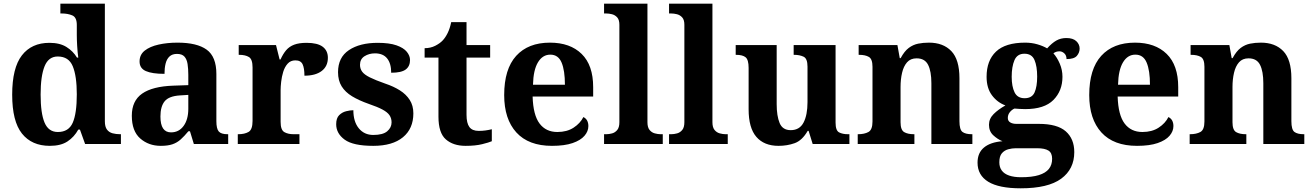

<svg xmlns="http://www.w3.org/2000/svg" viewBox="-20 -780 7111 1040"><path d="M250 10Q152 10 99 -56.5Q46 -123 46 -267Q46 -412 98.5 -480Q151 -548 248 -548Q304 -548 340 -525.5Q376 -503 397 -468H404Q400 -496.5 398 -531.2Q396 -566 396 -590V-645Q396 -686 371.8 -696.5Q347.5 -707 314.9 -707H307V-760H548V-123Q548 -93 559.5 -78Q571 -63 589.8 -58Q608.6 -53 631 -53H635V0H441L413 -78H404Q382 -38 345.7 -14Q309.5 10 250 10ZM293.3 -65Q352 -65 374 -115.3Q396 -165.6 396 -269Q396 -368.2 374.1 -421.1Q352.3 -474 292.7 -474Q243 -474 221.5 -421.1Q200 -368.1 200 -268Q200 -166.5 221.4 -115.8Q242.9 -65 293.3 -65Z M851 10Q785 10 739.5 -30Q694 -70 694 -153Q694 -234 750 -273Q806 -312 918 -316L1000 -318.8V-374Q1000 -407.6 996 -433.3Q992 -459 979 -473.5Q966 -488 938.5 -488Q913 -488 898 -474Q883 -460 877 -435.5Q871 -411 871 -380Q804 -380 770 -395Q736 -410 736 -447Q736 -483.8 764 -505.9Q792 -528 838.9 -538.5Q885.8 -549 941.8 -549Q1047 -549 1099.5 -511Q1152 -473 1152 -379.3V-124Q1152 -82.6 1165 -67.8Q1178 -53 1212 -53H1216V0H1030L1009 -69H1000.4Q978 -42 958.5 -24.5Q939 -7 914 1.5Q889 10 851 10ZM906.2 -63Q949.2 -63 974.6 -98Q1000 -133 1000 -191V-266L954.8 -263.2Q894.9 -259.5 871.9 -231.4Q849 -203.3 849 -148.8Q849 -63 906.2 -63Z M1268 0V-53H1271Q1305 -53 1326.5 -65.5Q1348 -78 1348 -125V-415Q1348 -459 1328.5 -471Q1309 -483 1276 -483H1273V-536H1475L1494.5 -458H1499.6Q1513 -488 1530 -508Q1547 -528 1573.5 -538Q1600 -548 1641 -548Q1699.6 -548 1727.8 -526.9Q1756 -505.8 1756 -467Q1756 -421 1722.5 -395.5Q1689 -370 1629 -370Q1629 -411 1619 -432Q1609 -453 1580 -453Q1554 -453 1538 -435Q1522 -417 1514 -390.5Q1506 -364 1503 -337Q1500 -310 1500 -293V-120Q1500 -76 1520 -64.5Q1540 -53 1570 -53H1602V0Z M2002 10Q1893 10 1847 -23.5Q1801 -57 1801 -107Q1801 -140 1817 -156Q1833 -172 1855 -177.5Q1877 -183 1894 -183Q1894 -121 1923.5 -85Q1953 -49 2002 -49Q2054 -49 2077.5 -69Q2101 -89 2101 -117Q2101 -139 2090 -155.5Q2079 -172 2052 -186.5Q2025 -201 1978 -217Q1924 -236 1887 -258.5Q1850 -281 1830.5 -312.5Q1811 -344 1811 -389Q1811 -469 1870 -508.5Q1929 -548 2026 -548Q2089 -548 2127.5 -534.5Q2166 -521 2183.5 -499.5Q2201 -478 2201 -455Q2201 -421 2177.5 -403.5Q2154 -386 2099 -386Q2099 -436 2077 -463.5Q2055 -491 2011 -491Q1979 -491 1954.5 -475.5Q1930 -460 1930 -429Q1930 -408 1941.5 -392Q1953 -376 1983 -361Q2013 -346 2067 -327Q2112 -312 2146 -290.5Q2180 -269 2199.5 -238.5Q2219 -208 2219 -166Q2219 -83 2162.5 -36.5Q2106 10 2002 10Z M2502 10Q2435 10 2395 -25Q2355 -60 2355 -148V-468H2280V-519Q2312 -519 2337.5 -532Q2363 -545 2378 -561Q2393 -577 2405 -601.5Q2417 -626 2424 -660H2507V-536H2635V-468H2507V-158Q2507 -113 2522.5 -92Q2538 -71 2573 -71Q2593 -71 2610.5 -73.5Q2628 -76 2644 -80V-15Q2628 -8 2591.5 1Q2555 10 2502 10Z M2970 10Q2843 10 2777 -62.5Q2711 -135 2711 -265Q2711 -406 2776 -477.5Q2841 -549 2959 -549Q3068 -549 3130.5 -488Q3193 -427 3193 -308V-257H2865Q2868 -157 2902.5 -111Q2937 -65 2999 -65Q3051 -65 3087 -88.5Q3123 -112 3140 -146Q3154 -139 3160.5 -126.5Q3167 -114 3167 -97Q3167 -69 3146 -44.5Q3125 -20 3081.5 -5Q3038 10 2970 10ZM3040 -321Q3040 -398 3022 -441Q3004 -484 2961 -484Q2919 -484 2894 -442.5Q2869 -401 2867 -321Z M3252 0V-53H3264Q3279 -53 3295.5 -57.5Q3312 -62 3323.5 -76Q3335 -90 3335 -118V-646Q3335 -673 3323 -686Q3311 -699 3294.5 -703Q3278 -707 3264 -707H3252V-760H3487V-118Q3487 -90 3498.5 -76Q3510 -62 3527 -57.5Q3544 -53 3558 -53H3570V0Z M3604 0V-53H3616Q3631 -53 3647.5 -57.5Q3664 -62 3675.5 -76Q3687 -90 3687 -118V-646Q3687 -673 3675 -686Q3663 -699 3646.5 -703Q3630 -707 3616 -707H3604V-760H3839V-118Q3839 -90 3850.5 -76Q3862 -62 3879 -57.5Q3896 -53 3910 -53H3922V0Z M4197 10Q4119 10 4077 -38.5Q4035 -87 4035 -188V-412Q4035 -456 4019 -469.5Q4003 -483 3967 -483H3965V-536H4187V-216Q4187 -152 4203 -113.5Q4219 -75 4263 -75Q4311 -75 4332.5 -116Q4354 -157 4354 -227V-419Q4354 -463 4332.5 -473Q4311 -483 4282 -483H4279V-536H4506V-116Q4506 -73 4525 -63Q4544 -53 4573 -53H4581V0H4382L4360 -71H4355Q4325 -19 4284.5 -4.5Q4244 10 4197 10Z M4626 0V-53H4628Q4662 -53 4684 -65Q4706 -77 4706 -122V-418.4Q4706 -460.2 4686.5 -471.6Q4667 -483 4634 -483H4631V-536H4841L4853.7 -465H4858.5Q4879 -503 4902.5 -520.5Q4926 -538 4953.3 -543.5Q4980.7 -549 5011.9 -549Q5089 -549 5133 -503.2Q5177 -457.4 5177 -356V-123.8Q5177 -77.6 5193.5 -65.3Q5210 -53 5244 -53H5247V0H5025V-329Q5025 -394 5007.1 -429Q4989.3 -464 4944.8 -464Q4912 -464 4893.2 -442.5Q4874.3 -420.9 4866.2 -385.5Q4858 -350.1 4858 -309V-118Q4858 -76 4877.5 -64.5Q4897 -53 4930 -53H4933V0Z M5509 240Q5391 240 5333 204.5Q5275 169 5275 101Q5275 48 5310 19Q5345 -10 5410 -15Q5383 -26 5360 -47.5Q5337 -69 5337 -104Q5337 -137 5362 -162Q5387 -187 5426 -209Q5382 -225 5353 -264Q5324 -303 5324 -364Q5324 -452 5375 -500.5Q5426 -549 5533 -549Q5568 -549 5599 -540Q5630 -531 5652 -518Q5678 -547 5702 -560.5Q5726 -574 5756 -574Q5792 -574 5810 -557Q5828 -540 5828 -517Q5828 -495 5813 -477.5Q5798 -460 5757 -460Q5757 -480 5745 -491Q5733 -502 5719 -502Q5699 -502 5686 -491Q5706 -469 5720.5 -435Q5735 -401 5735 -364Q5735 -288 5686 -238.5Q5637 -189 5533 -189Q5522 -189 5503 -190Q5484 -191 5475 -192Q5461 -186 5450 -172.5Q5439 -159 5439 -141Q5439 -125 5452 -117Q5465 -109 5486 -109H5607Q5707 -109 5753 -68.5Q5799 -28 5799 44Q5799 136 5728 188Q5657 240 5509 240ZM5511 180Q5570 180 5607 168.5Q5644 157 5661.5 135Q5679 113 5679 80Q5679 48 5659 35.5Q5639 23 5598 23H5482Q5462 23 5441.5 28.5Q5421 34 5407 50Q5393 66 5393 99Q5393 126 5406.5 144Q5420 162 5446.5 171Q5473 180 5511 180ZM5530 -248Q5570 -248 5584 -279.5Q5598 -311 5598 -365Q5598 -421 5583.5 -455Q5569 -489 5529 -489Q5490 -489 5475 -454Q5460 -419 5460 -364Q5460 -312 5475.5 -280Q5491 -248 5530 -248Z M6139 10Q6012 10 5946 -62.5Q5880 -135 5880 -265Q5880 -406 5945 -477.5Q6010 -549 6128 -549Q6237 -549 6299.5 -488Q6362 -427 6362 -308V-257H6034Q6037 -157 6071.5 -111Q6106 -65 6168 -65Q6220 -65 6256 -88.5Q6292 -112 6309 -146Q6323 -139 6329.5 -126.5Q6336 -114 6336 -97Q6336 -69 6315 -44.5Q6294 -20 6250.5 -5Q6207 10 6139 10ZM6209 -321Q6209 -398 6191 -441Q6173 -484 6130 -484Q6088 -484 6063 -442.5Q6038 -401 6036 -321Z M6424 0V-53H6426Q6460 -53 6482 -65Q6504 -77 6504 -122V-418.4Q6504 -460.2 6484.5 -471.6Q6465 -483 6432 -483H6429V-536H6639L6651.7 -465H6656.5Q6677 -503 6700.5 -520.5Q6724 -538 6751.3 -543.5Q6778.7 -549 6809.9 -549Q6887 -549 6931 -503.2Q6975 -457.4 6975 -356V-123.8Q6975 -77.6 6991.5 -65.3Q7008 -53 7042 -53H7045V0H6823V-329Q6823 -394 6805.1 -429Q6787.3 -464 6742.8 -464Q6710 -464 6691.2 -442.5Q6672.3 -420.9 6664.2 -385.5Q6656 -350.1 6656 -309V-118Q6656 -76 6675.5 -64.5Q6695 -53 6728 -53H6731V0Z"/></svg>

Font: Noto Serif Vithkuqi
Style: Regular
Weight: 400
Version: Version 1.005